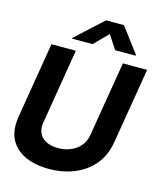

<svg xmlns="http://www.w3.org/2000/svg" viewBox="-137 -1056 1003 1169"><g transform="rotate(15 364.5 -472.0)"><path d="M614 -792.6H485.1L428.3 -879.3L342.7 -792.6H213.4L214.5 -797.6L384.9 -953.8H497.5L615.1 -797.6ZM280.5 10.3Q224.1 10.3 175.8 -2.7Q127.5 -15.6 92.2 -41.7Q56.8 -67.8 36.9 -106.9Q17 -146 17.8 -198.2Q17.8 -209.5 18.8 -221.6Q19.9 -233.7 21.7 -246.4L101.2 -727.3H255L176.5 -251.8Q175.8 -246.1 175.2 -240.6Q174.7 -235.1 174.7 -229.8Q174.7 -180.8 210.2 -153.8Q245.7 -126.8 302.9 -126.8Q366.5 -126.8 414.1 -159.8Q461.6 -192.8 472.7 -251.8L551.5 -727.3H704.2L624.6 -246.4Q608.7 -160.5 560 -103.7Q511.4 -47.6 441.4 -19.5Q368.3 10.3 280.5 10.3Z"/></g></svg>

Font: Linik Sans
Style: Bold Italic
Weight: 700
Italic angle: 9°
Designer: Fonts by Rasmus Andersson / Changes by Cristiano Sobral with parts from Marc Monis
Foundry: rsms
Version: Version 3.020; ttfautohint (v1.6)